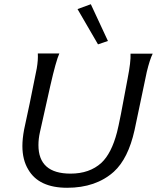

<svg xmlns="http://www.w3.org/2000/svg" viewBox="-20 -876 752 909"><path d="M598 -622H703Q689 -594 675 -536Q669 -506 649.5 -414.5Q630 -323 617 -260Q587 -125 519 -63Q434 13 298 13Q164 13 114 -73Q86 -119 86 -185Q86 -219 94 -262Q117 -365 154 -552Q161 -593 159 -623H261Q245 -588 218 -469Q200 -391 169 -250Q162 -219 162 -189Q162 -54 314 -54Q404 -54 460 -105Q508 -150 534 -250Q546 -295 584 -503Q600 -584 598 -622ZM410 -856 491 -682 444 -666 347 -833Z"/></svg>

Font: GFS Neohellenic Rg
Style: Italic
Weight: 400
Italic angle: -12°
Designer: Takis Katsoulidis and George D. Matthiopoulos
Foundry: Takis Katsoulidis and George D. Matthiopoulos
Version: Version 1.0